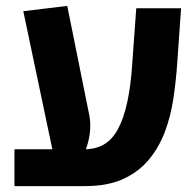

<svg xmlns="http://www.w3.org/2000/svg" viewBox="-20 -631 662 651"><path d="M29 0V-125H268Q304 -125 332 -141Q360 -157 379.5 -192.5Q399 -228 411.5 -284.5Q424 -341 429 -424L442 -603H594L581 -419Q577 -358 568 -297.5Q559 -237 539 -184Q519 -131 484.5 -89.5Q450 -48 397.5 -24Q345 0 268 0ZM172 -56 59 -593 208 -611 282 -244Q292 -197 277.5 -144.5Q263 -92 229 -56Z"/></svg>

Font: Noto Sans Hebrew Thin
Style: Bold
Weight: 700
Version: Version 3.001